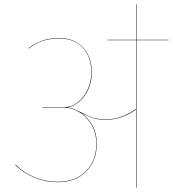

<svg xmlns="http://www.w3.org/2000/svg" viewBox="-20 -863 795 883"><path d="M755 -678H608V0H606V-360Q579 -339 542 -325.5Q505 -312 469 -312Q432 -312 409.5 -319.5Q387 -327 353 -344Q385 -322 405 -286Q425 -250 425 -201Q425 -124 376.5 -74.5Q328 -25 245 -25Q192 -25 140.5 -45.5Q89 -66 50 -104L52 -106Q89 -68 140.5 -47.5Q192 -27 245 -27Q327 -27 375 -75.5Q423 -124 423 -201Q423 -256 396.5 -296Q370 -336 330 -355L328 -356Q303 -368 276 -368H174V-370H276Q308 -370 336.5 -391.5Q365 -413 382.5 -450Q400 -487 400 -529Q400 -601 361 -643.5Q322 -686 252 -686Q206 -686 170 -672.5Q134 -659 112 -639L111 -641Q135 -661 170.5 -674.5Q206 -688 252 -688Q322 -688 362 -644.5Q402 -601 402 -529Q402 -487 386 -452Q370 -417 344.5 -395.5Q319 -374 291 -369Q312 -366 328 -358L358 -344Q388 -328 410.5 -321Q433 -314 469 -314Q506 -314 542.5 -328Q579 -342 606 -363V-678H474V-680H606V-843H608V-680H755Z"/></svg>

Font: FiraGO Two
Style: Regular
Weight: 100
Designer: bBox Type
Foundry: bBox Type GmbH
Version: Version 1.001